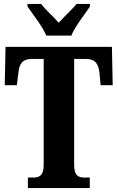

<svg xmlns="http://www.w3.org/2000/svg" viewBox="-20 -951 595 971"><path d="M214 -771H341C358 -816 410 -880 435 -918V-931H367C347 -905 302 -865 277 -836C252 -865 207 -905 188 -931H119V-918C145 -880 196 -816 214 -771ZM121 0H434V-53H409C377 -53 355 -61 355 -118V-653H414C464 -653 478 -626 483 -582L489 -520H550L546 -714H8L4 -520H65L73 -582C77 -626 92 -653 141 -653H201V-119C201 -61 178 -53 146 -53H121Z"/></svg>

Font: Noto Serif Georgian ExtraCondensed ExtraBold
Style: Regular
Weight: 800
Width: 2
Designer: Monotype Design Team, Akaki Razmadze
Foundry: Google LLC
Version: Version 2.003